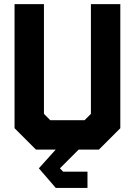

<svg xmlns="http://www.w3.org/2000/svg" viewBox="-20 -720 650 924"><path d="M248.5 184.5 167 90 248 0H153L50 -103V-700H191.5V-172L222 -141.5H387L417.5 -172V-700H559V-103L456 0H358.5L268.5 90L283.5 106H401V184.5Z"/></svg>

Font: Tourney Condensed Black
Style: Regular
Weight: 900
Width: 3
Designer: Tyler Finck
Foundry: Etcetera Type Co
Version: Version 1.010; ttfautohint (v1.8.3)